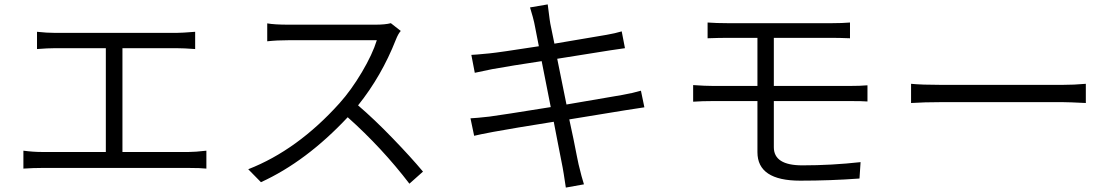

<svg xmlns="http://www.w3.org/2000/svg" viewBox="-20 -807 5040 869"><path d="M534.2 -119.1H833Q863.3 -119.1 914.1 -125V-43.9Q887.7 -46.9 833 -46.9H171.9Q130.9 -46.9 85.9 -43.9V-125Q129.9 -119.1 171.9 -119.1H459V-588.9H228.5Q196.3 -588.9 147.5 -585V-663.1Q191.4 -658.2 228.5 -658.2H779.3Q802.7 -658.2 863.3 -663.1V-585Q812.5 -588.9 779.3 -588.9H534.2Z M1749 -702.1 1793.9 -667Q1782.2 -654.3 1771.5 -627Q1707 -462.9 1600.6 -330.1Q1674.8 -266.6 1756.8 -181.6Q1838.9 -96.7 1894.5 -30.3L1833 24.4Q1709 -137.7 1553.7 -276.4Q1366.2 -76.2 1161.1 17.6L1103.5 -41Q1326.2 -127.9 1516.6 -339.8Q1569.3 -398.4 1617.7 -480Q1666 -561.5 1685.5 -625H1287.1Q1233.4 -625 1189.5 -620.1V-701.2Q1221.7 -695.3 1287.1 -695.3H1678.7Q1723.6 -695.3 1749 -702.1Z M2880.9 -396.5 2896.5 -321.3 2807.6 -307.6 2556.6 -266.6Q2566.4 -223.6 2575.7 -177.2Q2585 -130.9 2590.8 -101.1Q2596.7 -71.3 2598.6 -63.5Q2613.3 -2 2623 27.3L2541 42Q2529.3 -36.1 2526.4 -49.8Q2524.4 -58.6 2519 -87.4Q2513.7 -116.2 2503.9 -164.6Q2494.1 -212.9 2486.3 -255.9Q2301.8 -226.6 2211.9 -210Q2149.4 -198.2 2126 -192.4L2109.4 -271.5Q2134.8 -272.5 2195.3 -279.3Q2248 -286.1 2472.7 -322.3L2431.6 -530.3Q2294.9 -509.8 2208 -494.1Q2177.7 -488.3 2128.9 -477.5L2113.3 -558.6Q2125 -558.6 2195.3 -565.4Q2236.3 -569.3 2418.9 -597.7Q2414.1 -622.1 2409.2 -647Q2404.3 -671.9 2401.4 -687Q2398.4 -702.1 2397.5 -706.1Q2394.5 -721.7 2378.9 -773.4L2459 -787.1Q2459 -785.2 2467.8 -718.8Q2467.8 -714.8 2470.7 -700.2Q2473.6 -685.5 2479 -659.7Q2484.4 -633.8 2489.3 -609.4Q2590.8 -626 2725.6 -649.4Q2764.6 -656.2 2793.9 -665L2808.6 -588.9Q2805.7 -588.9 2741.2 -579.1L2502 -541L2543.9 -334Q2585.9 -340.8 2794.9 -377Q2844.7 -385.7 2880.9 -396.5Z M3827.1 -349.6H3482.4V-140.6Q3482.4 -58.6 3611.3 -58.6Q3744.1 -58.6 3875 -73.2L3870.1 1Q3738.3 10.7 3601.6 10.7Q3408.2 10.7 3408.2 -118.2V-349.6H3209Q3158.2 -349.6 3117.2 -346.7V-421.9Q3171.9 -418 3209 -418H3408.2V-635.7H3272.5Q3235.4 -635.7 3182.6 -633.8V-705.1Q3222.7 -702.1 3272.5 -702.1H3746.1Q3793 -702.1 3827.1 -705.1V-633.8Q3778.3 -635.7 3746.1 -635.7H3482.4V-418H3825.2Q3873 -418 3906.2 -420.9V-347.7Q3883.8 -349.6 3827.1 -349.6Z M4103.5 -340.8V-427.7Q4152.3 -422.9 4239.3 -422.9H4789.1Q4840.8 -422.9 4894.5 -427.7V-340.8Q4816.4 -344.7 4790 -344.7H4239.3Q4164.1 -344.7 4103.5 -340.8Z"/></svg>

Font: GenEi Gothic M SemiLight
Style: Regular
Weight: 350
Designer: o_tamon (Modified); [Source Han Sans]
Ryoko NISHIZUKA  (kana & ideographs); Paul D. Hunt (Latin, Greek & Cyrillic); Wenl
Version: Version 1.1a;Original Version 1.004